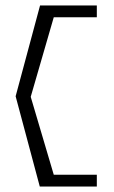

<svg xmlns="http://www.w3.org/2000/svg" viewBox="-20 -610 416 700"><path d="M37 -259 125 70H333V27H176L92 -257L176 -547H333V-590H126Z"/></svg>

Font: Charger Sport
Style: HLNrw
Weight: 100
Designer: Jasper
Foundry: Cannot Into Space Fonts
Version: Version 1.1